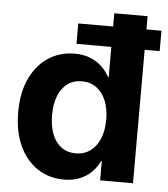

<svg xmlns="http://www.w3.org/2000/svg" viewBox="-53 -775 727 833"><g transform="rotate(5 311.0 -359.0)"><path d="M255.9 10.3Q190.9 10.3 140.6 -22.9Q90.3 -56.2 61.8 -117.7Q33.2 -179.2 33.2 -264.6Q33.2 -350.1 62.3 -411.4Q91.3 -472.7 141.6 -505.4Q191.9 -538.1 255.4 -538.1Q294.4 -538.1 324 -526.1Q353.5 -514.2 374.5 -493.9Q395.5 -473.6 408.7 -448.7H411.1V-727.5H556.2V0H413.1V-83H409.7Q397 -56.2 375.7 -35.2Q354.5 -14.2 324.7 -2Q294.9 10.3 255.9 10.3ZM296.9 -107.4Q333.5 -107.4 360.4 -127Q387.2 -146.5 401.9 -181.9Q416.5 -217.3 416.5 -264.6Q416.5 -312.5 401.9 -347.4Q387.2 -382.3 360.6 -401.9Q334 -421.4 296.9 -421.4Q260.7 -421.4 234.6 -402.1Q208.5 -382.8 194.6 -347.9Q180.7 -313 180.7 -264.6Q180.7 -216.3 194.6 -180.9Q208.5 -145.5 234.6 -126.5Q260.7 -107.4 296.9 -107.4ZM259.3 -581.1V-669.9H621.6V-581.1Z"/></g></svg>

Font: Inter 24pt
Style: Bold
Weight: 700
Designer: Rasmus Andersson
Foundry: rsms
Version: Version 4.001;git-66647c0bb